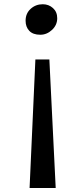

<svg xmlns="http://www.w3.org/2000/svg" viewBox="-20 -722 396 919"><path d="M253.9 -634.8Q253.9 -602.1 229 -578.9Q204.1 -555.7 172.9 -555.7Q137.7 -555.7 120.1 -574.5Q102.5 -593.3 102.5 -622.6Q102.5 -657.7 126.7 -679.7Q150.9 -701.7 184.6 -701.7Q213.4 -701.7 233.6 -683.3Q253.9 -665 253.9 -634.8ZM216.3 -437.5 246.6 177.7H121.6L149.4 -437.5Z"/></svg>

Font: HaufeMerriweather
Style: Regular
Weight: 400
Designer: Eben Sorkin ( eben@eyebytes.com )
Foundry: Eben Sorkin
Version: Version 1.56